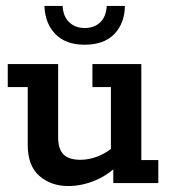

<svg xmlns="http://www.w3.org/2000/svg" viewBox="-20 -614 577 644"><path d="M209 10Q151 10 112 -24Q73 -58 73 -128V-322H6V-399H175V-154Q175 -114 193 -96Q211 -78 250 -78Q279 -78 309.5 -90Q340 -102 371 -130L352 -97V-322H290V-399H454V-77H511V0H360V-61L380 -64Q342 -26 297.5 -8Q253 10 209 10ZM264 -464Q200 -464 165.5 -500Q131 -536 129 -594H190Q192 -558 212.5 -539Q233 -520 264 -520Q296 -520 316 -539Q336 -558 338 -594H399Q398 -536 363.5 -500Q329 -464 264 -464Z"/></svg>

Font: Rokkitt SemiBold
Style: Regular
Weight: 600
Designer: Vernon Adams
Foundry: Vernon Adams
Version: Version 3.103